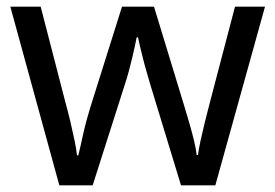

<svg xmlns="http://www.w3.org/2000/svg" viewBox="-20 -557 826 576"><path d="M431 -303Q425 -324 419 -344.5Q413 -365 408.5 -383.5Q404 -402 400 -418Q396 -434 394 -445H390Q388 -434 384.5 -418Q381 -402 376.5 -383Q372 -364 366.5 -343.5Q361 -323 354 -302L258 -1H158L11 -537H102L176 -251Q184 -222 191 -192.5Q198 -163 203.5 -136.5Q209 -110 211 -91H215Q218 -103 222 -121Q226 -139 230.5 -159Q235 -179 240.5 -199Q246 -219 251 -235L346 -537H442L534 -235Q541 -212 548.5 -186Q556 -160 562 -135.5Q568 -111 570 -92H574Q576 -109 581.5 -134.5Q587 -160 594.5 -190.5Q602 -221 610 -251L685 -537H775L626 -1H523Z"/></svg>

Font: eng115
Style: Regular
Weight: 400
Designer: Monotype Design Team
Foundry: Monotype Imaging Inc.
Version: Version 2.013